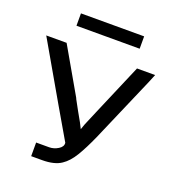

<svg xmlns="http://www.w3.org/2000/svg" viewBox="-156 -1005 1016 1125"><g transform="rotate(20 352.0 -443.0)"><path d="M155 -809V-886H549V-809ZM8 -695H135L300 -408H299L335 -342Q375 -273 386 -248Q394 -270 398 -282L437 -374L574 -695H687Q664 -638 650 -607L490 -237Q455 -158 423.5 -106Q392 -54 354 -29Q312 0 235 0H167V-85H248Q277 -85 304 -101.5Q331 -118 328 -142Q263 -252 8 -695Z"/></g></svg>

Font: Coval
Style: Medium
Weight: 500
Foundry: Context Ltd
Version: Version 001.000